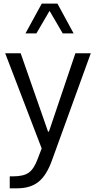

<svg xmlns="http://www.w3.org/2000/svg" viewBox="-20 -796 523 1048"><path d="M381.8 -613.8H322.3L250.5 -736.8L178.7 -613.8H119.1L208 -776.4H293.5ZM8.3 -505.4H92.8L242.2 -77.6H247.1L391.6 -505.4H475.6L263.7 79.1Q234.4 161.1 190.2 196.5Q146 231.9 73.2 231.9H33.2V166.5H52.7Q108.9 166.5 137.5 146Q166 125.5 186.5 69.3L207.5 14.2Z"/></svg>

Font: Estedad-FD Regular
Style: FD-Regular
Weight: 400
Designer: Amin Abedi
Version: Version 7.3